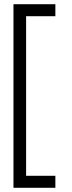

<svg xmlns="http://www.w3.org/2000/svg" viewBox="-20 -769 340 912"><path d="M243 -749V-692H104V66H243V123H44V-749Z"/></svg>

Font: TitilliumText22L Lt
Style: Thin
Weight: 300
Designer: Campivisivi
Foundry: Campivisivi
Version: 1.000